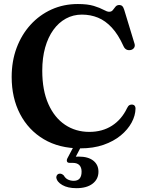

<svg xmlns="http://www.w3.org/2000/svg" viewBox="-20 -738 744 979"><path d="M671 -184.5Q670.5 -149 651.2 -113.2Q632 -77.5 595.8 -47.5Q559.5 -17.5 507.8 0.5Q456 18.5 390 18.5Q282 18.5 203.5 -28Q125 -74.5 82.2 -156.8Q39.5 -239 39.5 -345.5Q39.5 -426.5 64.8 -494Q90 -561.5 135.8 -611.8Q181.5 -662 243 -689.8Q304.5 -717.5 377 -717.5Q427 -717.5 458.5 -707.8Q490 -698 508 -688Q526 -678 536.5 -678Q549 -678 555.5 -686.8Q562 -695.5 569 -704Q576 -712.5 588.5 -712.5Q597.5 -712.5 603.5 -706.8Q609.5 -701 613.5 -687.5L666 -515Q669.5 -503.5 663.8 -494.5Q658 -485.5 646.5 -483Q634.5 -480.5 625 -485.2Q615.5 -490 610 -502Q583 -562 550.2 -597.2Q517.5 -632.5 479.5 -648Q441.5 -663.5 397.5 -663.5Q353 -663.5 316 -643.2Q279 -623 252 -585.5Q225 -548 210.2 -495.5Q195.5 -443 195.5 -377.5Q195.5 -277 226.8 -207.2Q258 -137.5 312 -101.5Q366 -65.5 435.5 -65.5Q502 -65.5 551.2 -97.2Q600.5 -129 628 -187Q633.5 -198.5 640.5 -202.2Q647.5 -206 656 -204.5Q663.5 -203.5 667.2 -198.2Q671 -193 671 -184.5ZM363.5 -6H401.5L361.5 70.5L337 64Q346 62 356.5 61.2Q367 60.5 382 60.5Q429.5 60.5 455.8 81.2Q482 102 482 137.5Q482 175.5 452.2 198.5Q422.5 221.5 369.5 221.5Q325.5 221.5 297.8 205.5Q270 189.5 267 167Q267 158.5 272 153Q277 147.5 284 147.5Q290.5 147 295.8 149.8Q301 152.5 305.5 157Q313.5 171.5 327 177.8Q340.5 184 356 184Q396 184 396 137Q396 116 384.8 104.2Q373.5 92.5 351.5 92.5H336Q324.5 92.5 321.8 85.8Q319 79 323.5 69.5Z"/></svg>

Font: Fraunces SemiBold
Style: Regular
Weight: 600
Version: Version 1.000;[b76b70a41]